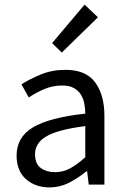

<svg xmlns="http://www.w3.org/2000/svg" viewBox="-20 -801 544 833"><path d="M194 12Q133 12 92.5 -24Q52 -60 52 -126Q52 -206 123 -248.5Q194 -291 350 -308Q350 -331 345.5 -353Q341 -375 330 -392Q319 -409 299.5 -419.5Q280 -430 250 -430Q208 -430 171 -414Q134 -398 105 -378L73 -435Q107 -457 156 -477.5Q205 -498 264 -498Q353 -498 393 -443.5Q433 -389 433 -298V0H365L358 -58H355Q320 -29 280 -8.5Q240 12 194 12ZM218 -54Q253 -54 284 -70.5Q315 -87 350 -119V-254Q289 -246 247.5 -235Q206 -224 180.5 -209Q155 -194 143.5 -174.5Q132 -155 132 -132Q132 -90 157 -72Q182 -54 218 -54ZM248 -573 206 -614 347 -781 405 -726Z"/></svg>

Font: SourceSansPro
Style: Book
Weight: 400
Designer: Paul D. Hunt
Foundry: Adobe Systems Incorporated
Version: Version 2.021;PS 2.000;hotconv 1.0.86;makeotf.lib2.5.63406